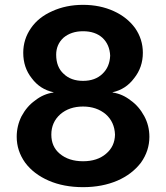

<svg xmlns="http://www.w3.org/2000/svg" viewBox="-20 -760 686 793"><path d="M181 -14Q119 -41 84 -88Q49 -137 49 -195Q49 -240 69 -280Q91 -321 125 -345Q159 -372 201 -378V-379Q145 -391 111 -437Q76 -481 76 -542Q76 -598 108 -644Q139 -689 196 -714Q253 -740 323 -740Q393 -740 450 -714Q505 -689 538 -644Q570 -598 570 -542Q570 -482 534 -437Q500 -391 445 -379V-378Q486 -372 520 -345Q554 -321 576 -280Q597 -241 597 -195Q597 -137 562 -88Q525 -40 465 -14Q402 13 323 13Q243 13 181 -14ZM418 -125Q454 -155 455 -204Q453 -256 417 -288Q379 -320 323 -320Q266 -320 229 -288Q192 -255 192 -204Q192 -154 227 -125Q264 -94 323 -94Q382 -94 418 -125ZM403 -455Q433 -483 435 -530Q433 -576 403 -604Q373 -631 323 -631Q274 -631 242 -604Q212 -576 212 -534Q212 -483 243 -455Q273 -426 323 -426Q373 -426 403 -455Z"/></svg>

Font: Sinter Bold
Style: Regular
Weight: 700
Foundry: Adobe & rsms
Version: Version 1.000